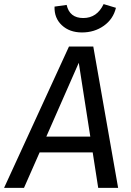

<svg xmlns="http://www.w3.org/2000/svg" viewBox="-52 -916 639 936"><path d="M388.2 -250 332 -609.9 173.8 -250ZM399.9 -172.9H141.1L64.9 0H-32.2L284.2 -689H402.8L523.9 0H426.8ZM213.9 -883.8 272.9 -892.1Q287.1 -828.1 354 -828.1Q420.9 -828.1 453.1 -896L513.2 -877.9Q500 -822.8 454.1 -790.3Q408.2 -757.8 347.7 -757.8Q287.1 -757.8 249.5 -793Q211.9 -828.1 213.9 -883.8Z"/></svg>

Font: FiraSans-Italic
Style: Italic
Weight: 400
Italic angle: -8°
Designer: Carrois Corporate & Edenspiekermann AG
Foundry: Carrois Corporate GbR & Edenspiekermann AG
Version: Version 3.106;PS 003.106;hotconv 1.0.70;makeotf.lib2.5.58329